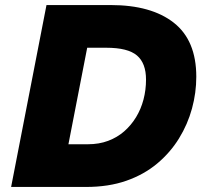

<svg xmlns="http://www.w3.org/2000/svg" viewBox="-20 -740 808 760"><path d="M299 -720H418Q579 -720 668 -650Q757 -580 757 -436Q757 -373 740 -310.5Q723 -248 688.5 -192Q654 -136 602 -92.5Q550 -49 480 -24.5Q410 0 321 0H159L192 -169H328Q372 -169 408 -182.5Q444 -196 471.5 -220Q499 -244 518.5 -276Q538 -308 548 -346Q558 -384 558 -425Q558 -490 522 -520.5Q486 -551 401 -551H266ZM24 0 164 -720H358L218 0Z"/></svg>

Font: Kufam ExtraBold
Style: Italic
Weight: 800
Italic angle: -11°
Designer: Artur Schmal
Foundry: Original Type
Version: Version 1.301; ttfautohint (v1.8.3)